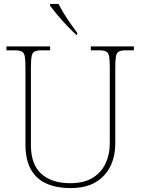

<svg xmlns="http://www.w3.org/2000/svg" viewBox="-20 -951 719 981"><path d="M340 10Q271 10 219.5 -12Q168 -34 139 -83.5Q110 -133 110 -214V-606Q110 -645 106.5 -663.5Q103 -682 91 -688Q79 -694 54 -694H13V-714H236V-694H194Q169 -694 157 -688Q145 -682 141.5 -663.5Q138 -645 138 -606V-210Q138 -110 191.5 -62.5Q245 -15 338 -15Q409 -15 453.5 -42.5Q498 -70 519.5 -116.5Q541 -163 541 -219V-606Q541 -645 537.5 -663.5Q534 -682 522 -688Q510 -694 485 -694H444V-714H664V-694H625Q600 -694 588 -688Q576 -682 572.5 -663.5Q569 -645 569 -606V-218Q569 -153 544 -101.5Q519 -50 468.5 -20Q418 10 340 10ZM372 -771Q352 -789 324.5 -817.5Q297 -846 273 -875Q249 -904 236 -921V-931H279Q290 -909 306.5 -882Q323 -855 341.5 -829Q360 -803 374 -784V-771Z"/></svg>

Font: Noto Serif Telugu Thin
Style: Regular
Weight: 100
Designer: Jelle Bosma - Monotype Design Team
Foundry: Monotype Imaging Inc.
Version: Version 2.005; ttfautohint (v1.8.4.7-5d5b)